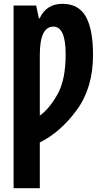

<svg xmlns="http://www.w3.org/2000/svg" viewBox="-20 -743 540 1003"><path d="M188 240V1Q297 -53 381.5 -169Q466 -285 466 -456Q466 -589 428.5 -656Q391 -723 306 -723Q222 -723 187 -647H183L169 -714H51V240ZM188 -456Q188 -604 259 -604Q323 -604 323 -459Q323 -326 280.5 -250.5Q238 -175 188 -139Z"/></svg>

Font: Noto Sans Mono UI Condensed ExtraBold
Style: Regular
Weight: 800
Width: 3
Designer: Monotype Design team
Foundry: Monotype Imaging Inc.
Version: 1.000